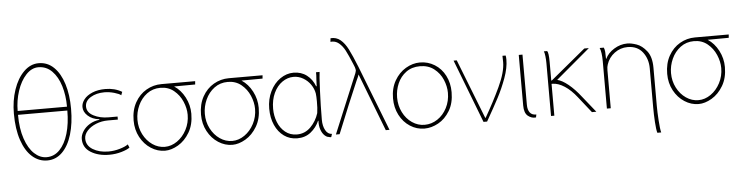

<svg xmlns="http://www.w3.org/2000/svg" viewBox="-51 -961 5347 1388"><g transform="rotate(-5 2623.0 -266.5)"><path d="M259 -6Q199 -6 151 -48Q103 -90 75.5 -171Q48 -252 48 -364Q48 -458 75 -537.5Q102 -617 150 -664.5Q198 -712 258 -712Q322 -712 368 -667Q414 -622 438.5 -543.5Q463 -465 463 -364Q463 -258 438.5 -177Q414 -96 368 -51Q322 -6 260 -6ZM435 -381Q435 -463 414 -531.5Q393 -600 352 -641.5Q311 -683 253 -683Q204 -683 163.5 -639.5Q123 -596 100 -526Q77 -456 77 -381ZM77 -353Q77 -253 102 -179.5Q127 -106 168 -68Q209 -30 257 -30Q312 -30 352 -71.5Q392 -113 413.5 -186Q435 -259 435 -353Z M660 -270Q609 -276 577.5 -304.5Q546 -333 546 -369Q546 -397 566.5 -423.5Q587 -450 627 -467Q667 -484 722 -484Q790 -484 842 -453L833 -429Q821 -440 784.5 -450.5Q748 -461 713 -461Q655 -461 613.5 -436Q572 -411 572 -370Q572 -327 619 -302.5Q666 -278 728 -278H793V-256H721Q675 -256 634.5 -239.5Q594 -223 570 -196Q546 -169 546 -139Q546 -89 592.5 -60.5Q639 -32 706 -32Q747 -32 788 -44Q829 -56 849 -71L859 -47Q841 -33 798.5 -20.5Q756 -8 710 -8Q630 -8 575.5 -42Q521 -76 521 -139Q521 -166 539 -194.5Q557 -223 589 -242.5Q621 -262 660 -266Z M1372 -460 1219 -459Q1267 -428 1296.5 -371.5Q1326 -315 1326 -252Q1326 -173 1292.5 -116.5Q1259 -60 1209.5 -31Q1160 -2 1114 -2Q1060 -2 1012 -33Q964 -64 935 -118Q906 -172 906 -239Q906 -314 937 -369.5Q968 -425 1019 -454.5Q1070 -484 1129 -484H1253H1342H1374ZM1299 -247Q1299 -294 1278 -343Q1257 -392 1216.5 -425Q1176 -458 1119 -458Q1063 -458 1021 -426.5Q979 -395 956.5 -345Q934 -295 934 -242Q934 -184 959 -135.5Q984 -87 1025.5 -58.5Q1067 -30 1115 -30Q1162 -30 1204.5 -59.5Q1247 -89 1273 -139Q1299 -189 1299 -247Z M1861 -460 1708 -459Q1756 -428 1785.5 -371.5Q1815 -315 1815 -252Q1815 -173 1781.5 -116.5Q1748 -60 1698.5 -31Q1649 -2 1603 -2Q1549 -2 1501 -33Q1453 -64 1424 -118Q1395 -172 1395 -239Q1395 -314 1426 -369.5Q1457 -425 1508 -454.5Q1559 -484 1618 -484H1742H1831H1863ZM1788 -247Q1788 -294 1767 -343Q1746 -392 1705.5 -425Q1665 -458 1608 -458Q1552 -458 1510 -426.5Q1468 -395 1445.5 -345Q1423 -295 1423 -242Q1423 -184 1448 -135.5Q1473 -87 1514.5 -58.5Q1556 -30 1604 -30Q1651 -30 1693.5 -59.5Q1736 -89 1762 -139Q1788 -189 1788 -247Z M2276 -472Q2272 -452 2267 -337.5Q2262 -223 2262 -126Q2262 -81 2279 -50Q2296 -19 2326 -18L2319 4L2316 5Q2312 5 2307.5 4Q2303 3 2302 2Q2288 2 2271.5 -13Q2255 -28 2245 -56Q2235 -84 2237 -121H2234Q2213 -73 2172.5 -40.5Q2132 -8 2074 -8Q2020 -8 1978.5 -37.5Q1937 -67 1913.5 -119.5Q1890 -172 1890 -239Q1890 -308 1917.5 -364Q1945 -420 1990.5 -451.5Q2036 -483 2087 -483Q2143 -483 2183 -452.5Q2223 -422 2242 -371H2246Q2248 -407 2248 -418Q2251 -454 2250 -472ZM1918 -235Q1918 -185 1936 -139Q1954 -93 1989.5 -64.5Q2025 -36 2074 -36Q2132 -36 2173.5 -77.5Q2215 -119 2233 -177Q2236 -196 2237 -216.5Q2238 -237 2238 -262Q2238 -298 2235 -320Q2229 -354 2208 -384.5Q2187 -415 2154.5 -434Q2122 -453 2085 -453Q2041 -453 2002.5 -426Q1964 -399 1941 -349.5Q1918 -300 1918 -236Z M2555 -429Q2551 -415 2536 -384Q2471 -234 2381 -11H2354L2533 -441Q2538 -455 2538 -459Q2538 -468 2533 -484L2523 -509Q2496 -574 2478 -608.5Q2460 -643 2434 -664.5Q2408 -686 2373 -682L2376 -708Q2418 -711 2448 -686Q2478 -661 2501.5 -615Q2525 -569 2559 -484L2743 -11H2716Z M2996 2Q2940 2 2892 -29Q2844 -60 2816 -114Q2788 -168 2788 -235Q2788 -308 2819.5 -363Q2851 -418 2901 -447.5Q2951 -477 3004 -477Q3062 -477 3110.5 -447Q3159 -417 3186.5 -363.5Q3214 -310 3214 -243Q3214 -164 3180.5 -108.5Q3147 -53 3097 -25.5Q3047 2 2997 2ZM3000 -25Q3050 -25 3093 -53.5Q3136 -82 3161.5 -131.5Q3187 -181 3187 -241Q3187 -288 3166.5 -336.5Q3146 -385 3104 -417.5Q3062 -450 3002 -450Q2943 -450 2901.5 -419.5Q2860 -389 2839 -340.5Q2818 -292 2818 -238Q2818 -180 2842.5 -131Q2867 -82 2909 -53.5Q2951 -25 2999 -25Z M3271 -469 3440 -37H3443Q3505 -144 3554.5 -249.5Q3604 -355 3604 -427Q3604 -463 3603 -473H3626Q3629 -464 3629 -443Q3629 -384 3602.5 -311Q3576 -238 3541 -171.5Q3506 -105 3451 -9H3425L3248 -469Z M3748 -105Q3748 -68 3763.5 -48Q3779 -28 3810 -29L3806 -8Q3775 -4 3748 -25.5Q3721 -47 3721 -102V-469H3748Z M3982 -265Q4017 -257 4061.5 -221Q4106 -185 4151 -127L4244 -11H4212L4121 -126Q4078 -181 4033 -210Q3988 -239 3948 -240H3939V-9H3915V-392Q3915 -417 3912 -443Q3909 -469 3904 -479H3928Q3939 -466 3939 -399V-264H3943L4197 -474H4230Z M4349 -386Q4368 -427 4413.5 -455Q4459 -483 4510 -483Q4538 -483 4577 -469.5Q4616 -456 4649.5 -413.5Q4683 -371 4683 -293V-15Q4683 29 4687 90.5Q4691 152 4698 179H4670Q4663 156 4659.5 100.5Q4656 45 4656 -7V-290Q4656 -359 4618 -408Q4580 -457 4509 -457Q4457 -457 4414.5 -425.5Q4372 -394 4356 -344Q4350 -328 4350 -303V-27H4322V-371Q4322 -437 4308 -468H4338Q4344 -455 4345.5 -436.5Q4347 -418 4347 -386Z M5244 -460 5091 -459Q5139 -428 5168.5 -371.5Q5198 -315 5198 -252Q5198 -173 5164.5 -116.5Q5131 -60 5081.5 -31Q5032 -2 4986 -2Q4932 -2 4884 -33Q4836 -64 4807 -118Q4778 -172 4778 -239Q4778 -314 4809 -369.5Q4840 -425 4891 -454.5Q4942 -484 5001 -484H5125H5214H5246ZM5171 -247Q5171 -294 5150 -343Q5129 -392 5088.5 -425Q5048 -458 4991 -458Q4935 -458 4893 -426.5Q4851 -395 4828.5 -345Q4806 -295 4806 -242Q4806 -184 4831 -135.5Q4856 -87 4897.5 -58.5Q4939 -30 4987 -30Q5034 -30 5076.5 -59.5Q5119 -89 5145 -139Q5171 -189 5171 -247Z"/></g></svg>

Font: LINE Seed Sans KR Thin
Style: Regular
Weight: 250
Designer: LINE BX Design & Sandoll Inc & Dalton Maag Ltd
Foundry: Sandoll Inc.
Version: Version 1.000